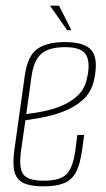

<svg xmlns="http://www.w3.org/2000/svg" viewBox="-20 -651 376 680"><path d="M134 9Q89 9 64 -2.5Q39 -14 31.5 -42Q24 -70 31 -121L68 -385Q78 -454 112.5 -478Q147 -502 210 -502Q282 -502 305.5 -471Q329 -440 313 -367Q303 -323 272.5 -296.5Q242 -270 203 -255.5Q164 -241 127.5 -234.5Q91 -228 70 -225L55 -120Q46 -59 61.5 -35Q77 -11 135 -11Q194 -11 216.5 -35Q239 -59 247 -120L254 -173H278L271 -121Q264 -70 249.5 -42Q235 -14 207.5 -2.5Q180 9 134 9ZM73 -247Q99 -250 132.5 -256.5Q166 -263 198.5 -276.5Q231 -290 255 -312.5Q279 -335 287 -369Q301 -425 286 -454.5Q271 -484 211 -484Q154 -484 127 -461Q100 -438 92 -383ZM218 -544 157 -631H189L233 -544Z"/></svg>

Font: Alumni Sans SC Thin
Style: Italic
Weight: 100
Italic angle: -8°
Designer: Robert E. Leuschke
Foundry: Robert E. Leuschke
Version: Version 1.016